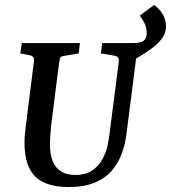

<svg xmlns="http://www.w3.org/2000/svg" viewBox="-20 -744 691 776"><path d="M258 12Q165 12 122 -31Q79 -74 79 -167Q79 -183 80.5 -200.5Q82 -218 84 -232L117 -495Q119 -507 114.5 -513Q110 -519 99 -521L62 -528L68 -570H303L298 -528L244 -519Q229 -517 225.5 -513.5Q222 -510 219 -491L188 -248Q186 -228 184 -203.5Q182 -179 182 -161Q182 -37 284 -37Q327 -37 353.5 -55.5Q380 -74 394.5 -101.5Q409 -129 415 -157.5Q421 -186 423 -206L460 -494Q461 -507 457 -512Q453 -517 442 -519L388 -528L393 -570H538L492 -209Q487 -165 473 -125.5Q459 -86 432.5 -55Q406 -24 363 -6Q320 12 258 12ZM500 -491 482 -570Q491 -570 500.5 -570Q510 -570 517 -570Q549 -570 560.5 -579Q572 -588 573 -608Q573 -633 563.5 -651.5Q554 -670 545 -681L603 -724Q621 -712 636 -689Q651 -666 651 -636Q651 -599 613.5 -565Q576 -531 500 -491Z"/></svg>

Font: Rasa Medium
Style: Italic
Weight: 500
Italic angle: -7.10001°
Designer: Anna Giedrys (Yrsa+Rasa design), David Brezina (Yrsa art-direction, Rasa art-direction, design)
Foundry: Rosetta Type Foundry
Version: Version 2.004